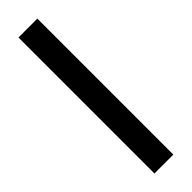

<svg xmlns="http://www.w3.org/2000/svg" viewBox="41 -134 589 589"><g transform="rotate(45 335.5 161.0)"><path d="M40 120V202H630V120Z"/></g></svg>

Font: Charger Sport
Style: SeBd
Weight: 600
Designer: Jasper
Foundry: Cannot Into Space Fonts
Version: Version 1.1